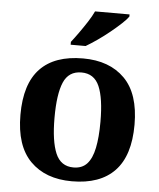

<svg xmlns="http://www.w3.org/2000/svg" viewBox="-54 -813 722 870"><g transform="rotate(5 306.5 -378.0)"><path d="M305 10Q185 10 116 -59.5Q47 -129 47 -270Q47 -411 113 -480Q179 -549 308 -549Q428 -549 497 -480Q566 -411 566 -270Q566 -129 499.5 -59.5Q433 10 305 10ZM307 -53Q346 -53 368.5 -77.5Q391 -102 401 -150.5Q411 -199 411 -270Q411 -377 387.5 -431Q364 -485 306 -485Q248 -485 225 -431.5Q202 -378 202 -270Q202 -164 225.5 -108.5Q249 -53 307 -53ZM246 -619Q261 -638 279.5 -664Q298 -690 315.5 -717Q333 -744 343 -766H500V-756Q491 -743 469.5 -723Q448 -703 421 -681Q394 -659 366 -639.5Q338 -620 314 -606H246Z"/></g></svg>

Font: Noto Serif Kannada
Style: Bold
Weight: 700
Version: Version 2.003